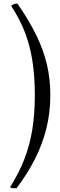

<svg xmlns="http://www.w3.org/2000/svg" viewBox="-20 -761 331 1053"><path d="M76 -741Q140 -648 179.5 -567Q219 -486 237.5 -406.5Q256 -327 256 -240Q256 -142 234 -55Q212 32 171 112.5Q130 193 71 271Q63 272 52.5 271.5Q42 271 35 266Q82 192 112.5 114.5Q143 37 157 -49.5Q171 -136 171 -240Q171 -341 158 -425.5Q145 -510 116.5 -584Q88 -658 41 -729Q48 -735 56 -738.5Q64 -742 76 -741Z"/></svg>

Font: Vollkorn
Style: Regular
Weight: 400
Designer: Friedrich Althausen
Foundry: Friedrich Althausen
Version: Version 4.104